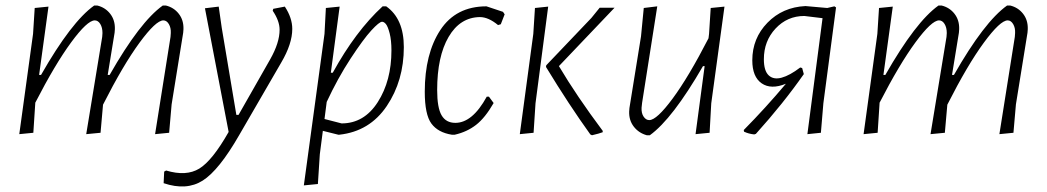

<svg xmlns="http://www.w3.org/2000/svg" viewBox="-20 -483 3801 697"><path d="M156 -459 122 -211H129Q239 -404 322 -463H333Q362 -456 380 -433Q398 -410 397 -377L396 -364L371 -211H378Q488 -404 571 -463H582Q611 -456 629 -433Q647 -410 646 -377L645 -364L603 -104L594 -1L543 4L599 -349L600 -363Q601 -382 593 -395.5Q585 -409 573 -409Q546 -409 486.5 -328Q427 -247 354 -103L345 -1L293 4L351 -349L352 -363Q352 -383 344 -396Q336 -409 324 -409Q297 -409 238.5 -329.5Q180 -250 108 -110V-108L101 -1L50 4L100 -360L106 -454Z M774 -459 785 -382 838 -66H846L961 -268Q995 -328 995 -375Q995 -407 970 -444L972 -451L1014 -459Q1041 -418 1041 -378Q1041 -324 1001 -256L848 8Q775 135 716 172.5Q657 210 574 182L576 140L583 136Q656 158 703.5 129Q751 100 810 -4L724 -453Z M1213 -459 1181 -219H1188Q1271 -370 1369 -460H1382Q1446 -415 1446 -312Q1446 -190 1384 -98Q1322 -6 1212 6H1208L1152 -8L1141 77L1134 185L1083 190L1158 -360L1163 -454ZM1367 -404Q1357 -404 1328 -372.5Q1299 -341 1252.5 -270Q1206 -199 1166 -113L1158 -51L1220 -35Q1302 -35 1351.5 -112.5Q1401 -190 1401 -300Q1401 -337 1394.5 -362Q1388 -387 1381 -395.5Q1374 -404 1367 -404Z M1746 -460 1806 -440 1812 -431 1798 -395 1788 -392Q1753 -421 1722 -421Q1650 -420 1608.5 -349Q1567 -278 1567 -156Q1567 -92 1583 -64.5Q1599 -37 1633 -37Q1695 -37 1747 -132H1755L1772 -109Q1741 -55 1708 -29.5Q1675 -4 1631 6H1620Q1570 -2 1546 -34.5Q1522 -67 1522 -150Q1522 -288 1578.5 -374Q1635 -460 1746 -460Z M1867 4 1916 -360 1922 -454 1970 -459 1924 -108 1917 -1ZM2211 -455 2009 -243Q2073 -135 2168 -8V-3Q2155 2 2129 8L2123 5Q2046 -102 1962 -240L1963 -246L2127 -418L2157 -455Z M2366 -460 2311 -110 2309 -92Q2308 -72 2316.5 -59.5Q2325 -47 2337 -47Q2364 -47 2422 -125.5Q2480 -204 2552 -344L2554 -360L2560 -454L2610 -459L2562 -108L2556 -1L2505 4L2538 -243H2532Q2421 -51 2339 8H2328Q2299 0 2281 -23Q2263 -46 2264 -78L2265 -91L2307 -351L2317 -454Z M2718 5Q2698 3 2681 -5L2680 -11Q2760 -92 2833 -179Q2779 -157 2745 -180.5Q2711 -204 2711 -264Q2711 -344 2766 -400.5Q2821 -457 2904 -461L2983 -454L3009 -460L3015 -456L2969 -108L2960 -1L2911 4L2966 -417L2900 -425Q2838 -425 2795.5 -379.5Q2753 -334 2753 -268Q2753 -226 2770.5 -209.5Q2788 -193 2817.5 -201Q2847 -209 2885 -238L2892 -236L2898 -214Q2824 -108 2724 3Z M3221 -459 3187 -211H3194Q3304 -404 3387 -463H3398Q3427 -456 3445 -433Q3463 -410 3462 -377L3461 -364L3436 -211H3443Q3553 -404 3636 -463H3647Q3676 -456 3694 -433Q3712 -410 3711 -377L3710 -364L3668 -104L3659 -1L3608 4L3664 -349L3665 -363Q3666 -382 3658 -395.5Q3650 -409 3638 -409Q3611 -409 3551.5 -328Q3492 -247 3419 -103L3410 -1L3358 4L3416 -349L3417 -363Q3417 -383 3409 -396Q3401 -409 3389 -409Q3362 -409 3303.5 -329.5Q3245 -250 3173 -110V-108L3166 -1L3115 4L3165 -360L3171 -454Z"/></svg>

Font: Alegreya Sans SC Light
Style: Italic
Weight: 300
Italic angle: -7°
Designer: Juan Pablo del Peral
Foundry: Huerta Tipografica
Version: Version 2.007